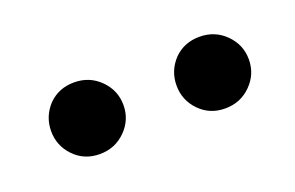

<svg xmlns="http://www.w3.org/2000/svg" viewBox="-34 -822 434 282"><g transform="rotate(-20 183.5 -681.0)"><path d="M244 -721Q260 -737 284 -737Q308 -737 324.5 -720.5Q341 -704 341 -681Q341 -658 324.5 -641.5Q308 -625 284 -625Q260 -625 244 -641.5Q228 -658 228 -681Q228 -704 244 -721ZM48 -721Q64 -737 88 -737Q112 -737 128.5 -720.5Q145 -704 145 -681Q145 -658 128.5 -641.5Q112 -625 88 -625Q64 -625 48 -641.5Q32 -658 32 -681Q32 -704 48 -721Z"/></g></svg>

Font: Lopes Sans
Style: Regular
Weight: 400
Designer: Gabriel Lam, Diego Maldonado
Foundry: TypeRant, Foresti Design
Version: Version 4.000